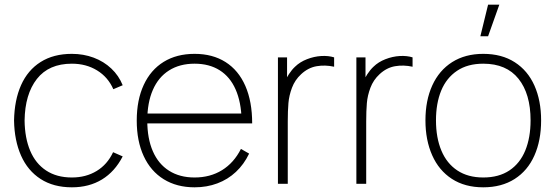

<svg xmlns="http://www.w3.org/2000/svg" viewBox="-20 -785 2371 820"><path d="M40 -270Q41.5 -357.5 70 -421.5Q98.5 -485.5 153.5 -520.2Q208.5 -555 287 -555Q336.5 -555 380 -538.8Q423.5 -522.5 455.5 -492.2Q487.5 -462 504 -421L464 -404Q441.5 -455.5 394.8 -484.2Q348 -513 287 -513Q188.5 -513 137.5 -447.8Q86.5 -382.5 85 -270Q86 -195.5 109 -141Q132 -86.5 177 -56.8Q222 -27 287 -27Q347 -27 392.8 -54.8Q438.5 -82.5 463 -135L504 -117Q470.5 -52 415.5 -18.5Q360.5 15 287 15Q208.5 15 153.5 -20.5Q98.5 -56 70 -120.2Q41.5 -184.5 40 -270Z M564 -270Q564 -358 593.8 -422.2Q623.5 -486.5 679 -520.8Q734.5 -555 811 -555Q888 -555 943.2 -520Q998.5 -485 1027.8 -418.2Q1057 -351.5 1057 -258H1012V-272Q1010 -349.5 986.2 -403.2Q962.5 -457 918 -485Q873.5 -513 811 -513Q747.5 -513 702 -484.2Q656.5 -455.5 632.8 -401Q609 -346.5 609 -270Q609 -193.5 632.8 -139Q656.5 -84.5 702 -55.8Q747.5 -27 811 -27Q877.5 -27 928.2 -58.2Q979 -89.5 1009 -149L1044 -129Q1022 -83 987.5 -50.8Q953 -18.5 908.2 -1.8Q863.5 15 811 15Q735 15 679.2 -19.5Q623.5 -54 593.8 -118.2Q564 -182.5 564 -270ZM591 -300H1031V-258H591Z M1167 -540H1206V-411L1193 -428Q1201 -449 1213.8 -468.2Q1226.5 -487.5 1240 -500Q1261 -520.5 1291.2 -532.2Q1321.5 -544 1352.2 -545.8Q1383 -547.5 1407 -540V-500Q1368.5 -508.5 1332.2 -502.2Q1296 -496 1266 -468Q1239.5 -443.5 1227 -410.2Q1214.5 -377 1211.8 -344.5Q1209 -312 1209 -266V0H1167Z M1502 -540H1541V-411L1528 -428Q1536 -449 1548.8 -468.2Q1561.5 -487.5 1575 -500Q1596 -520.5 1626.2 -532.2Q1656.5 -544 1687.2 -545.8Q1718 -547.5 1742 -540V-500Q1703.5 -508.5 1667.2 -502.2Q1631 -496 1601 -468Q1574.5 -443.5 1562 -410.2Q1549.5 -377 1546.8 -344.5Q1544 -312 1544 -266V0H1502Z M1797 -271Q1797 -356 1826.2 -420.2Q1855.5 -484.5 1911.2 -519.8Q1967 -555 2044 -555Q2123 -555 2178.5 -519.2Q2234 -483.5 2262.5 -419.5Q2291 -355.5 2291 -271Q2291 -185 2262.2 -120.5Q2233.5 -56 2177.8 -20.5Q2122 15 2044 15Q1965.5 15 1910 -21Q1854.5 -57 1825.8 -121.8Q1797 -186.5 1797 -271ZM2246 -271Q2246 -384 2194.5 -448.5Q2143 -513 2044 -513Q1977 -513 1931.8 -482.5Q1886.5 -452 1864.2 -397.8Q1842 -343.5 1842 -271Q1842 -197 1865 -142Q1888 -87 1933.2 -57Q1978.5 -27 2044 -27Q2110.5 -27 2155.8 -57.2Q2201 -87.5 2223.5 -142.5Q2246 -197.5 2246 -271ZM2031.5 -630H2064.5L2112.5 -765H2064.5Z"/></svg>

Font: Tap Sans
Style: Regular
Weight: 400
Designer: Tap Payments
Foundry: Tap Payments
Version: Version 1.001;Glyphs 3.1.2 (3151)